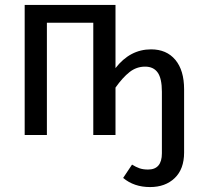

<svg xmlns="http://www.w3.org/2000/svg" viewBox="-20 -547 810 778"><path d="M726 -185V71Q726 138 688 174.5Q650 211 588 211Q523 211 479 174L515 120Q531 130 545.5 135Q560 140 580 140Q636 140 636 74V-175Q636 -229 619 -253Q602 -277 568 -277Q533 -277 505 -255Q477 -233 448 -192V0H358V-455H170V0H80V-527H448V-271Q507 -347 592 -347Q655 -347 690.5 -304.5Q726 -262 726 -185Z"/></svg>

Font: Fira Sans Condensed
Style: Regular
Weight: 400
Width: 3
Designer: bBox Type GmbH & Carrois Corporate GbR & Edenspiekermann AG
Foundry: bBox Type GmbH & Carrois Corporate GbR & Edenspiekermann AG
Version: Version 4.301